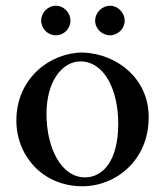

<svg xmlns="http://www.w3.org/2000/svg" viewBox="-20 -637 575 669"><path d="M174.5 -514C202.5 -514 225.5 -537 225.5 -565C225.5 -593 202.5 -617 174.5 -617C146.5 -617 123.5 -593 123.5 -565C123.5 -537 146.5 -514 174.5 -514ZM363.5 -514C390.5 -514 414.5 -537 414.5 -565C414.5 -593 390.5 -617 363.5 -617C335.5 -617 311.5 -593 311.5 -565C311.5 -537 335.5 -514 363.5 -514ZM269 -454C154 -454 37 -364 37 -217C37 -94 129 12 267 12C385 12 498 -80 498 -227C500 -358 393 -449 269 -454ZM260 -423C344 -423 392 -323 392 -206C392 -80 341 -19 276 -19C193 -19 142 -122 142 -240C142 -357 199 -423 260 -423Z"/></svg>

Font: Sibila
Style: Regular
Weight: 400
Designer: Stefan Peev
Foundry: Context Ltd
Version: Version 1.000